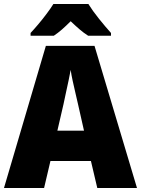

<svg xmlns="http://www.w3.org/2000/svg" viewBox="-20 -947 710 967"><path d="M470 0 438 -136H234L202 0H0L211 -716H456L670 0ZM373 -422Q368 -444 360.5 -476Q353 -508 346 -540Q339 -572 336 -595Q332 -573 325.5 -542Q319 -511 312 -479.5Q305 -448 300 -423L269 -289H403ZM425 -927Q446 -893 478.5 -852.5Q511 -812 539 -781V-767H424Q402 -781 381 -799Q360 -817 336 -840Q312 -816 292 -798.5Q272 -781 251 -767H134V-781Q151 -799 173 -825Q195 -851 215.5 -878.5Q236 -906 249 -927Z"/></svg>

Font: Noto Sans Tamil SemiCondensed Black
Style: Regular
Weight: 900
Width: 4
Designer: Jelle Bosma - Monotype Design Team
Foundry: Monotype Imaging Inc.
Version: Version 2.004; ttfautohint (v1.8.4.7-5d5b)